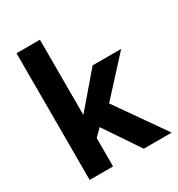

<svg xmlns="http://www.w3.org/2000/svg" viewBox="-170 -825 869 937"><g transform="rotate(-30 264.0 -357.0)"><path d="M233 -199 194 -160V0H62V-714H194V-290L354 -477H515L331 -276L524 0H367Z"/></g></svg>

Font: Holmes&Hills Bold
Style: Bold
Weight: 500
Designer: Noopur Datye, Girish Dalvi, Yashodeep Gholap, Pallavi Karambelkar
Foundry: Ek Type
Version: ""